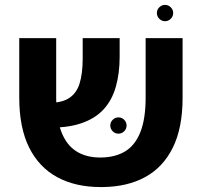

<svg xmlns="http://www.w3.org/2000/svg" viewBox="-20 -759 826 786"><path d="M392.8 6.8Q288.5 6.8 213.9 -33.9Q139.2 -74.5 99 -155.6Q58.8 -236.8 58.8 -359.5V-602.8H210V-361Q210 -274.2 231 -219.8Q252 -165.2 292.2 -139.8Q332.5 -114.2 389.8 -114.2H394.2Q453 -115 493.5 -140.1Q534 -165.2 555.1 -219.4Q576.2 -273.5 576.2 -359.5V-602.8H727.5V-358.8Q727.5 -236 687.8 -155.2Q648 -74.5 574.6 -34.2Q501.2 6 398 6.8ZM167.2 -236.8 158.8 -338.5Q223.8 -334.8 258 -354.5Q292.2 -374.2 305.4 -415.9Q318.5 -457.5 318.5 -518.8V-602.8H469.8V-526.2Q469.8 -458.8 454.2 -404Q438.8 -349.2 404 -311.2Q369.2 -273.2 311 -253.8Q252.8 -234.2 167.2 -236.8ZM465 -211.8Q451.2 -211.8 441.4 -221.6Q431.5 -231.5 431.5 -245.2Q431.5 -258.8 441.4 -268.6Q451.2 -278.5 465 -278.5Q478.5 -278.5 488.4 -268.6Q498.2 -258.8 498.2 -245.2Q498.2 -231.5 488.4 -221.6Q478.5 -211.8 465 -211.8ZM655.8 -672.2Q642 -672.2 632.1 -682.1Q622.2 -692 622.2 -705.8Q622.2 -719.2 632.1 -729.1Q642 -739 655.8 -739Q669.2 -739 679.1 -729.1Q689 -719.2 689 -705.8Q689 -692 679.1 -682.1Q669.2 -672.2 655.8 -672.2Z"/></svg>

Font: Noto Sans Hebrew Light
Style: Regular
Weight: 100
Version: Version 3.000